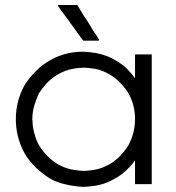

<svg xmlns="http://www.w3.org/2000/svg" viewBox="-20 -724 699 763"><path d="M362.3 -562.5Q360.4 -562.5 358.4 -562.5Q357.4 -562.5 355.5 -562.5Q351.6 -562.5 347.7 -562.5Q343.8 -562.5 340.8 -562.5Q336.9 -562.5 333 -562.5Q329.1 -562.5 325.2 -562.5Q321.3 -562.5 318.4 -562.5Q314.5 -562.5 310.5 -562.5Q309.6 -563.5 309.6 -564.5Q308.6 -564.5 308.6 -565.4Q297.9 -580.1 287.1 -594.7Q276.4 -609.4 266.6 -623Q258.8 -632.8 252 -643.6Q245.1 -653.3 237.3 -663.1Q230.5 -672.9 223.6 -681.6Q216.8 -691.4 210 -701.2Q210.9 -702.1 211.9 -704.1Q215.8 -704.1 222.7 -704.1Q229.5 -704.1 236.3 -704.1Q243.2 -704.1 250 -704.1Q253.9 -704.1 258.8 -704.1Q263.7 -704.1 268.6 -704.1Q272.5 -704.1 277.3 -704.1Q282.2 -704.1 286.1 -704.1Q287.1 -704.1 287.1 -703.1Q288.1 -702.1 289.1 -701.2Q297.9 -686.5 306.6 -671.9Q315.4 -657.2 325.2 -643.6Q331.1 -633.8 337.9 -623Q343.8 -613.3 349.6 -603.5Q355.5 -593.8 362.3 -585Q368.2 -575.2 374 -565.4Q373 -564.5 372.1 -562.5Q369.1 -562.5 362.3 -562.5ZM516.6 -413.1Q516.6 -419.9 516.6 -427.7Q516.6 -434.6 516.6 -441.4Q516.6 -450.2 516.6 -460Q516.6 -468.8 516.6 -477.5Q516.6 -485.4 516.6 -492.2Q516.6 -500 516.6 -507.8Q518.6 -507.8 520.5 -507.8Q522.5 -507.8 524.4 -507.8Q526.4 -507.8 528.3 -507.8Q529.3 -507.8 531.2 -507.8Q535.2 -507.8 539.1 -507.8Q543 -507.8 547.9 -507.8Q551.8 -507.8 555.7 -507.8Q559.6 -507.8 563.5 -507.8Q568.4 -507.8 573.2 -507.8Q578.1 -507.8 583 -507.8Q583 -505.9 583 -503.9Q583 -502 583 -500Q583 -443.4 583 -386.7Q583 -329.1 583 -272.5Q583 -233.4 583 -194.3Q583 -155.3 583 -116.2Q583 -85.9 583 -54.7Q583 -23.4 583 7.8Q581.1 7.8 579.1 7.8Q577.1 7.8 575.2 7.8Q569.3 7.8 563.5 7.8Q557.6 7.8 551.8 7.8Q547.9 7.8 543.9 7.8Q540 7.8 536.1 7.8Q531.2 7.8 526.4 7.8Q521.5 7.8 516.6 7.8Q516.6 5.9 516.6 3.9Q516.6 2 516.6 0Q516.6 -12.7 516.6 -25.4Q516.6 -38.1 516.6 -51.8Q516.6 -60.5 516.6 -69.3Q516.6 -78.1 516.6 -86.9Q505.9 -71.3 493.2 -58.6Q481.4 -45.9 466.8 -34.2Q451.2 -21.5 433.6 -12.7Q417 -2.9 398.4 3.9Q369.1 13.7 346.7 15.6Q324.2 18.6 309.6 18.6Q273.4 16.6 241.2 8.8Q208 2 176.8 -15.6Q149.4 -33.2 126 -54.7Q103.5 -76.2 85 -102.5Q44.9 -167 43 -243.2Q43 -247.1 43 -251Q43 -322.3 77.1 -384.8Q94.7 -412.1 116.2 -434.6Q137.7 -458 164.1 -475.6Q197.3 -497.1 233.4 -507.8Q269.5 -518.6 309.6 -518.6Q334 -517.6 358.4 -513.7Q381.8 -509.8 405.3 -501Q423.8 -494.1 440.4 -483.4Q457 -473.6 472.7 -461.9Q484.4 -451.2 495.1 -439.5Q505.9 -427.7 515.6 -414.1Q516.6 -414.1 516.6 -414.1Q516.6 -413.1 516.6 -413.1ZM108.4 -250Q108.4 -246.1 109.4 -242.2Q109.4 -238.3 109.4 -234.4Q111.3 -210.9 118.2 -188.5Q124 -166 135.7 -145.5Q150.4 -122.1 168.9 -103.5Q187.5 -85 210 -71.3Q244.1 -52.7 273.4 -48.8Q302.7 -44.9 313.5 -44.9Q343.8 -45.9 371.1 -52.7Q398.4 -60.5 424.8 -77.1Q445.3 -90.8 460.9 -108.4Q477.5 -126 490.2 -146.5Q516.6 -195.3 516.6 -251Q516.6 -307.6 489.3 -355.5Q474.6 -377.9 456.1 -396.5Q438.5 -415 415 -428.7Q381.8 -447.3 353.5 -451.2Q324.2 -455.1 313.5 -455.1Q282.2 -454.1 254.9 -447.3Q227.5 -439.5 201.2 -422.9Q180.7 -409.2 164.1 -391.6Q148.4 -374 134.8 -353.5Q126 -335.9 117.2 -307.6Q108.4 -279.3 108.4 -250Z"/></svg>

Font: LeFont
Style: Light
Weight: 300
Designer: Leryon MEDIA
Version: Version 1.0